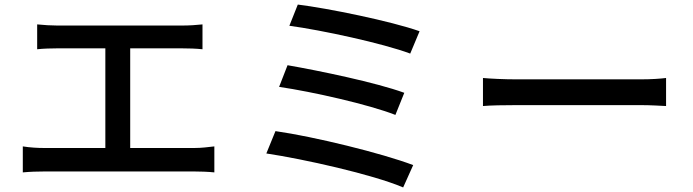

<svg xmlns="http://www.w3.org/2000/svg" viewBox="-20 -788 3040 842"><path d="M551 -139V-576H778C807 -576 840 -575 868 -572V-681C841 -678 809 -676 778 -676H231C208 -676 170 -678 143 -681V-572C168 -575 208 -576 231 -576H442V-139H173C144 -139 111 -141 80 -146V-32C112 -35 144 -36 173 -36H833C854 -36 893 -35 920 -32V-146C893 -143 865 -139 833 -139Z M1286 -768 1249 -675C1390 -656 1659 -598 1779 -553L1820 -651C1696 -695 1417 -752 1286 -768ZM1241 -502 1204 -407C1349 -386 1600 -329 1714 -284L1753 -381C1630 -426 1379 -478 1241 -502ZM1188 -213 1148 -115C1309 -91 1615 -23 1748 34L1792 -64C1655 -116 1357 -189 1188 -213Z M2098 -323C2131 -326 2190 -327 2246 -327H2790C2834 -327 2878 -324 2901 -323V-446C2877 -443 2838 -440 2789 -440H2246C2190 -440 2130 -443 2098 -446Z"/></svg>

Font: Spoqa Han Sans Neo Medium
Style: Regular
Weight: 500
Designer: [Spoqa Han Sans Neo] Dong-huui Kim  Younghwa Kang  Yujin Lee  [Noto Sans] Ryoko NISHIZUKA  (kana & ideographs); Paul D. 
Foundry: Spoqa (http://www.spoqa-han-sans.com)
Version: Version 1.000